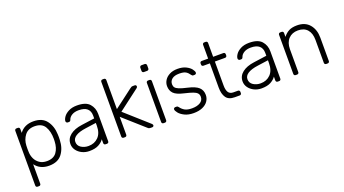

<svg xmlns="http://www.w3.org/2000/svg" viewBox="-65 -1359 3934 2198"><g transform="rotate(-20 1902.0 -260.0)"><path d="M104 190Q94 190 88 184Q82 178 82 168V-498Q82 -508 88 -514Q94 -520 104 -520H121Q131 -520 137 -514Q143 -508 143 -498V-451Q201 -530 311 -530Q419 -530 470.5 -461.5Q522 -393 525 -293Q526 -283 526 -260Q526 -237 525 -227Q522 -127 470.5 -58.5Q419 10 311 10Q202 10 143 -69V168Q143 178 137 184Q131 190 121 190ZM305 -48Q386 -48 423.5 -99.5Q461 -151 464 -232Q465 -242 465 -260Q465 -353 429 -412.5Q393 -472 305 -472Q226 -472 186 -419.5Q146 -367 143 -296L142 -257L143 -218Q144 -175 162 -136.5Q180 -98 216 -73Q252 -48 305 -48Z M802 10Q754 10 713 -10Q672 -30 647.5 -64Q623 -98 623 -139Q623 -205 676.5 -247Q730 -289 821 -301L979 -323V-358Q979 -413 945.5 -442.5Q912 -472 843 -472Q792 -472 759.5 -452Q727 -432 718 -404Q714 -392 708.5 -387.5Q703 -383 694 -383H680Q671 -383 664.5 -389.5Q658 -396 658 -405Q658 -427 678 -456.5Q698 -486 740 -508Q782 -530 843 -530Q950 -530 995 -479Q1040 -428 1040 -355V-22Q1040 -12 1034 -6Q1028 0 1018 0H1001Q991 0 985 -6Q979 -12 979 -22V-69Q957 -36 914.5 -13Q872 10 802 10ZM812 -48Q885 -48 932 -96Q979 -144 979 -234V-268L850 -250Q768 -239 726 -212Q684 -185 684 -144Q684 -98 722.5 -73Q761 -48 812 -48Z M1221 0Q1211 0 1205 -6Q1199 -12 1199 -22V-688Q1199 -698 1205 -704Q1211 -710 1221 -710H1238Q1248 -710 1254 -704Q1260 -698 1260 -688V-334L1483 -503Q1499 -515 1505 -517.5Q1511 -520 1525 -520H1544Q1553 -520 1558.5 -514.5Q1564 -509 1564 -500Q1564 -489 1551 -480L1298 -288L1576 -40Q1589 -28 1589 -20Q1589 -11 1583.5 -5.5Q1578 0 1569 0H1553Q1538 0 1531 -2.5Q1524 -5 1511 -17L1260 -240V-22Q1260 -12 1254 -6Q1248 0 1238 0Z M1696 -627Q1686 -627 1680 -633Q1674 -639 1674 -649V-687Q1674 -697 1680 -703.5Q1686 -710 1696 -710H1734Q1744 -710 1750.5 -703.5Q1757 -697 1757 -687V-649Q1757 -639 1750.5 -633Q1744 -627 1734 -627ZM1707 0Q1697 0 1691 -6Q1685 -12 1685 -22V-498Q1685 -508 1691 -514Q1697 -520 1707 -520H1724Q1734 -520 1740 -514Q1746 -508 1746 -498V-22Q1746 -12 1740 -6Q1734 0 1724 0Z M2073 10Q2008 10 1963.5 -12Q1919 -34 1896.5 -62Q1874 -90 1874 -107Q1874 -116 1881 -121.5Q1888 -127 1896 -127H1911Q1918 -127 1922.5 -124.5Q1927 -122 1933 -114Q1955 -83 1986.5 -65.5Q2018 -48 2073 -48Q2135 -48 2173 -71.5Q2211 -95 2211 -139Q2211 -166 2195.5 -183Q2180 -200 2145.5 -212.5Q2111 -225 2043 -241Q1954 -261 1921.5 -296Q1889 -331 1889 -385Q1889 -422 1909.5 -455Q1930 -488 1970.5 -509Q2011 -530 2068 -530Q2128 -530 2169.5 -509.5Q2211 -489 2231.5 -462Q2252 -435 2252 -418Q2252 -409 2245.5 -403.5Q2239 -398 2230 -398H2215Q2201 -398 2193 -411Q2173 -441 2147.5 -456.5Q2122 -472 2068 -472Q2010 -472 1980 -448Q1950 -424 1950 -385Q1950 -361 1962 -345Q1974 -329 2007 -315.5Q2040 -302 2103 -288Q2196 -267 2234 -232Q2272 -197 2272 -139Q2272 -98 2249 -64Q2226 -30 2181 -10Q2136 10 2073 10Z M2575 0Q2501 0 2470 -44.5Q2439 -89 2439 -167V-462H2361Q2351 -462 2345 -468Q2339 -474 2339 -484V-498Q2339 -508 2345 -514Q2351 -520 2361 -520H2439V-688Q2439 -698 2445 -704Q2451 -710 2461 -710H2478Q2488 -710 2494 -704Q2500 -698 2500 -688V-520H2624Q2634 -520 2640 -514Q2646 -508 2646 -498V-484Q2646 -474 2640 -468Q2634 -462 2624 -462H2500V-171Q2500 -115 2518.5 -86.5Q2537 -58 2580 -58H2634Q2644 -58 2650 -52Q2656 -46 2656 -36V-22Q2656 -12 2650 -6Q2644 0 2634 0Z M2899 10Q2851 10 2810 -10Q2769 -30 2744.5 -64Q2720 -98 2720 -139Q2720 -205 2773.5 -247Q2827 -289 2918 -301L3076 -323V-358Q3076 -413 3042.5 -442.5Q3009 -472 2940 -472Q2889 -472 2856.5 -452Q2824 -432 2815 -404Q2811 -392 2805.5 -387.5Q2800 -383 2791 -383H2777Q2768 -383 2761.5 -389.5Q2755 -396 2755 -405Q2755 -427 2775 -456.5Q2795 -486 2837 -508Q2879 -530 2940 -530Q3047 -530 3092 -479Q3137 -428 3137 -355V-22Q3137 -12 3131 -6Q3125 0 3115 0H3098Q3088 0 3082 -6Q3076 -12 3076 -22V-69Q3054 -36 3011.5 -13Q2969 10 2899 10ZM2909 -48Q2982 -48 3029 -96Q3076 -144 3076 -234V-268L2947 -250Q2865 -239 2823 -212Q2781 -185 2781 -144Q2781 -98 2819.5 -73Q2858 -48 2909 -48Z M3317 0Q3307 0 3301 -6Q3295 -12 3295 -22V-498Q3295 -508 3301 -514Q3307 -520 3317 -520H3334Q3344 -520 3350 -514Q3356 -508 3356 -498V-451Q3386 -490 3424.5 -510Q3463 -530 3524 -530Q3622 -530 3675 -467.5Q3728 -405 3728 -306V-22Q3728 -12 3722 -6Q3716 0 3706 0H3689Q3679 0 3673 -6Q3667 -12 3667 -22V-301Q3667 -382 3627.5 -427Q3588 -472 3514 -472Q3442 -472 3399 -426.5Q3356 -381 3356 -301V-22Q3356 -12 3350 -6Q3344 0 3334 0Z"/></g></svg>

Font: Rubik AZ
Style: Regular
Weight: 300
Designer: Hubert and Fischer
Foundry: Hubert & Fischer
Version: Version 2.000